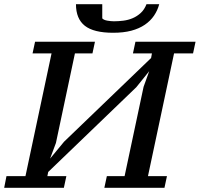

<svg xmlns="http://www.w3.org/2000/svg" viewBox="-41 -900 957 920"><path d="M265 0 277 -56H186L190 -76L612 -482L674 -559L647 -484L556 -56H471L459 0H747L759 -56H668L793 -644H884L896 -700H608L596 -644H687L683 -622L266 -221L199 -140L227 -215L318 -644H402L414 -700H127L115 -644H206L81 -56H-10L-21 0ZM501 -743C534.3 -743 563.5 -746.3 588.5 -753C613.5 -759.7 635 -769.2 653 -781.5C671 -793.8 685.7 -808.3 697 -825C708.3 -841.7 716.7 -860 722 -880H661C654.3 -862.7 645.2 -848.7 633.5 -838C621.8 -827.3 609 -819 595 -813C581 -807 566.2 -803 550.5 -801C534.8 -799 519.7 -798 505 -798C495.7 -798 485.2 -799 473.5 -801C461.8 -803 453.7 -806.7 449 -812V-880H323C323 -833.3 337.2 -798.8 365.5 -776.5C393.8 -754.2 439 -743 501 -743Z"/></svg>

Font: PT Serif Caption
Style: Italic
Weight: 400
Italic angle: -12°
Designer: A.Korolkova, O.Umpeleva, V.Yefimov
Foundry: ParaType Ltd
Version: Version 1.000W OFL